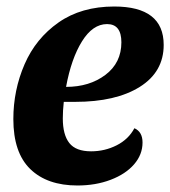

<svg xmlns="http://www.w3.org/2000/svg" viewBox="-20 -550 523 590"><path d="M483 -412Q483 -329 409.5 -283Q336 -237 211 -237H176Q173 -210 173 -186Q173 -136 193 -110.5Q213 -85 260 -85Q302 -85 338.5 -103.5Q375 -122 393 -156Q418 -145 418 -112Q418 -75 392 -45Q366 -15 320 2.5Q274 20 218 20Q125 20 73 -30.5Q21 -81 21 -184Q21 -273 55.5 -352.5Q90 -432 160 -481Q230 -530 331 -530Q483 -530 483 -412ZM183 -283Q255 -283 304 -320Q353 -357 353 -420Q353 -476 309 -476Q265 -476 232 -423Q199 -370 183 -283Z"/></svg>

Font: Sansita
Style: Bold Italic
Weight: 700
Italic angle: -11°
Designer: Pablo Cosgaya
Foundry: Omnibus-Type
Version: Version 1.006